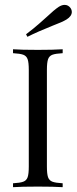

<svg xmlns="http://www.w3.org/2000/svg" viewBox="-20 -775 317 795"><path d="M239.5 -554.8Q210.5 -553.2 197.2 -548.4Q183.9 -543.5 179 -529.8Q174.2 -516.1 174.2 -485.5V-85.5Q174.2 -54.8 179 -41.1Q183.9 -27.4 197.2 -22.6Q210.5 -17.7 239.5 -16.1V0Q202.4 -2.4 137.1 -2.4Q67.7 -2.4 33.9 0V-16.1Q62.9 -17.7 76.2 -22.6Q89.5 -27.4 94.4 -41.1Q99.2 -54.8 99.2 -85.5V-485.5Q99.2 -516.1 94.4 -529.8Q89.5 -543.5 76.2 -548.4Q62.9 -553.2 33.9 -554.8V-571Q67.7 -568.5 137.1 -568.5Q201.6 -568.5 239.5 -571ZM247.6 -754.8Q262.9 -754.8 272.6 -741.1Q277.4 -733.9 277.4 -725.8Q277.4 -708.1 255.6 -694.4Q238.7 -683.9 197.6 -668.5Q137.1 -644.4 93.5 -622.6L87.9 -633.1Q121 -658.1 144.8 -679.4Q168.5 -700.8 174.2 -705.6Q204 -733.9 223.4 -746.8Q236.3 -754.8 247.6 -754.8Z"/></svg>

Font: Playfair Display
Style: Regular
Weight: 400
Designer: Claus Eggers Sørensen
Foundry: Claus Eggers Sørensen
Version: Version 1.005; ttfautohint (v1.2) -l 10 -r 42 -G 200 -x 21 -